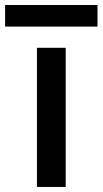

<svg xmlns="http://www.w3.org/2000/svg" viewBox="-71 -740 406 760"><path d="M75.2 0V-550.8H189V0ZM-50.8 -634.8V-720.2H314.9V-634.8Z"/></svg>

Font: SVN-Poppins Medium
Style: Regular
Weight: 500
Designer: Ninad Kale (Devanagari), Jonny Pinhorn (Latin)
Foundry: Indian Type Foundry
Version: Version 3.002 2017